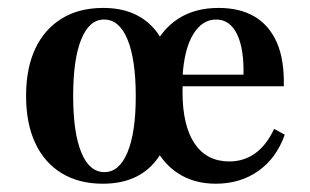

<svg xmlns="http://www.w3.org/2000/svg" viewBox="-20 -448 775 480"><path d="M237.1 11.3Q177.4 11.3 134.3 -14.9Q91.1 -41.1 68.1 -90.3Q45.2 -139.5 45.2 -208.1Q45.2 -277.4 68.1 -326.2Q91.1 -375 134.3 -401.6Q177.4 -428.2 237.9 -428.2Q323.4 -428.2 369 -371.8Q414.5 -315.3 414.5 -208.9Q414.5 -101.6 369 -45.2Q323.4 11.3 237.1 11.3ZM241.1 -17.7Q278.2 -17.7 298.8 -67.3Q319.4 -116.9 319.4 -207.3Q319.4 -299.2 298.8 -349.2Q278.2 -399.2 240.3 -399.2Q203.2 -399.2 183.1 -349.6Q162.9 -300 162.9 -208.1Q162.9 -116.9 183.1 -67.3Q203.2 -17.7 241.1 -17.7ZM519.4 11.3Q464.5 11.3 424.2 -15.3Q383.9 -41.9 362.1 -91.5Q340.3 -141.1 340.3 -208.1Q340.3 -276.6 362.5 -325.8Q384.7 -375 426.2 -401.6Q467.7 -428.2 526.6 -428.2Q579.8 -428.2 616.5 -406.5Q653.2 -384.7 672.2 -341.5Q691.1 -298.4 689.5 -232.3H399.2L397.6 -261.3H588.7Q590.3 -325.8 572.6 -362.5Q554.8 -399.2 520.2 -399.2Q485.5 -399.2 462.9 -362.1Q440.3 -325 436.3 -255.6L437.9 -252.4Q437.1 -247.6 436.7 -240.7Q436.3 -233.9 436.3 -218.5Q436.3 -133.9 466.5 -89.1Q496.8 -44.4 553.2 -44.4Q589.5 -44.4 617.7 -64.5Q646 -84.7 665.3 -125.8L691.9 -111.3Q671 -52.4 625.8 -20.6Q580.6 11.3 519.4 11.3Z"/></svg>

Font: Playfair
Style: Bold
Weight: 700
Designer: Claus Eggers Sørensen
Foundry: Claus Eggers Sørensen
Version: Version 2.001;gftools[0.9.30]